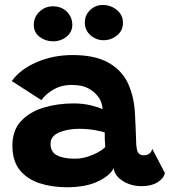

<svg xmlns="http://www.w3.org/2000/svg" viewBox="-20 -762 698 790"><path d="M255 8.5Q193.5 8.5 142.5 -8.2Q91.5 -25 61.2 -62.5Q31 -100 31 -163Q31 -225.5 66.2 -263.5Q101.5 -301.5 159 -319Q216.5 -336.5 283.5 -336.5Q322 -336.5 356 -328Q390 -319.5 402 -312.5Q401.5 -325.5 396.8 -340Q392 -354.5 383.5 -364.5Q368.5 -385 342.8 -398.8Q317 -412.5 275 -412.5Q232 -412.5 199.5 -393.2Q167 -374 150.5 -350L28.5 -428.5Q62 -476 130 -505.8Q198 -535.5 278.5 -535.5Q367 -535.5 421.8 -506.5Q476.5 -477.5 503.5 -425.5Q516 -400.5 524 -370.5Q532 -340.5 535 -301.5Q537 -268 538 -239Q539 -210 540 -184Q540.5 -145.5 548.2 -134.2Q556 -123 570 -123Q600 -123 606.5 -149.5L658.5 -50Q653 -27 627.5 -11.5Q602 4 563 4Q519.5 4 485.5 -17.2Q451.5 -38.5 447.5 -70.5Q435.5 -41.5 385 -16.5Q334.5 8.5 255 8.5ZM288.5 -109Q324 -109 360.5 -124.5Q397 -140 413 -157Q412 -172.5 411.2 -189Q410.5 -205.5 411 -217Q400 -221.5 369.2 -226.8Q338.5 -232 305 -232Q259.5 -232 223.8 -217.2Q188 -202.5 188 -170.5Q188 -136 215.2 -122.5Q242.5 -109 288.5 -109ZM407 -596.5Q375.5 -596.5 352.2 -617.2Q329 -638 329 -669Q329 -699.5 350.8 -720.5Q372.5 -741.5 402.5 -741.5Q436 -741.5 461 -720.8Q486 -700 486 -668.5Q486 -635.5 461 -616Q436 -596.5 407 -596.5ZM198 -592Q167 -592 143 -610.5Q119 -629 119 -659Q119 -691.5 142.2 -713.8Q165.5 -736 197.5 -736Q233 -736 255.2 -713.8Q277.5 -691.5 277.5 -660Q277.5 -630.5 254 -611.2Q230.5 -592 198 -592Z"/></svg>

Font: Grandstander
Style: Bold
Weight: 700
Designer: Tyler Finck
Foundry: Etcetera Type Co
Version: Version 1.200; ttfautohint (v1.8.3)